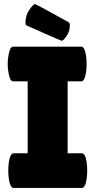

<svg xmlns="http://www.w3.org/2000/svg" viewBox="-20 -931 472 951"><path d="M385 0H48Q31 0 24 -43Q18 -86 24 -129Q31 -172 48 -172H117V-528H46Q29 -528 22 -571Q14 -614 22 -657Q29 -700 46 -700H382Q399 -700 406 -657Q412 -614 406 -571Q399 -528 382 -528H315V-172H385Q402 -172 409 -129Q415 -86 409 -43Q402 0 385 0ZM106 -819Q106 -853 125 -882Q145 -911 154 -911Q157 -911 320 -821Q326 -815 326 -807Q326 -776 310 -753Q294 -729 285 -729Q282 -729 111 -805Q106 -810 106 -819Z"/></svg>

Font: FC Lilita One
Style: Regular
Weight: 400
Designer: Juan Montoreano
Foundry: Juan Montoreano
Version: Version 1.002